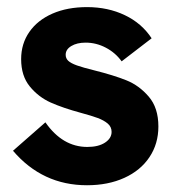

<svg xmlns="http://www.w3.org/2000/svg" viewBox="-20 -524 512 554"><path d="M17.5 -89 111 -171Q160.5 -100 232 -100Q264 -100 283 -112.5Q302 -125 302 -143.5Q302 -158 290.8 -167.5Q279.5 -177 262 -183.5Q244.5 -190 213 -198.5Q161.5 -212.5 126.2 -228.2Q91 -244 66 -274.5Q41 -305 41 -353.5Q41 -398 64.8 -432Q88.5 -466 131.5 -484.8Q174.5 -503.5 231 -503.5Q291.5 -503.5 340.2 -480.2Q389 -457 417.5 -413.5L331 -347Q313 -372 285.2 -386.5Q257.5 -401 227 -401Q202 -401 185.8 -391.2Q169.5 -381.5 169.5 -366Q169.5 -355.5 177 -348.5Q184.5 -341.5 202 -335.2Q219.5 -329 252 -321Q308 -307 344.8 -292.2Q381.5 -277.5 409.2 -245.2Q437 -213 437 -159Q437 -109 411.2 -70.5Q385.5 -32 338.8 -10.8Q292 10.5 231 10.5Q102.5 10.5 17.5 -89Z"/></svg>

Font: HK Grotesk ExtraBold
Style: Regular
Weight: 800
Designer: Alfredo Marco Pradil
Foundry: Hanken Design Co.
Version: Version 3.001